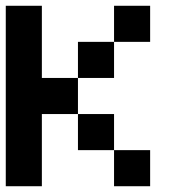

<svg xmlns="http://www.w3.org/2000/svg" viewBox="-20 -645 665 665"><path d="M125 0H0V-625H125V-375H250V-250H125ZM375 -500V-625H500V-500ZM250 -375V-500H375V-375ZM375 -125H250V-250H375ZM375 0V-125H500V0Z"/></svg>

Font: Tiny5
Style: Regular
Weight: 400
Designer: Stefan Schmidt
Foundry: Made with Bits'n'Picas by Kreative Software
Version: Version 1.002; ttfautohint (v1.8.4.7-5d5b)